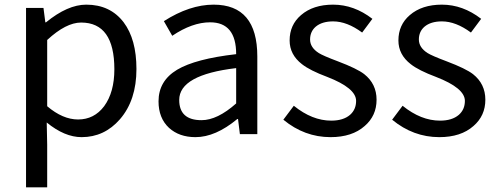

<svg xmlns="http://www.w3.org/2000/svg" viewBox="-20 -577 2144 826"><path d="M92 -543H167L175 -481H178Q271 -557 351 -557Q454 -557 512 -481Q567 -408 567 -280Q567 -146 496 -64Q429 13 331 13Q258 13 181 -50L183 45V229H92ZM428 -120Q472 -180 472 -279Q472 -480 329 -480Q264 -480 183 -405V-120Q250 -63 316 -63Q385 -63 428 -120Z M707 -27Q662 -69 662 -141Q662 -229 742 -277Q821 -324 996 -344Q996 -481 884 -481Q807 -481 721 -423L685 -486Q796 -557 899 -557Q1087 -557 1087 -334V0H1012L1004 -65H1001Q907 13 821 13Q751 13 707 -27ZM996 -132V-284Q751 -255 751 -147Q751 -60 847 -60Q915 -60 996 -132Z M1199 -62 1244 -122Q1323 -58 1405 -58Q1457 -58 1486 -83Q1512 -106 1512 -143Q1512 -198 1388 -246Q1313 -274 1279 -301Q1226 -342 1226 -403Q1226 -470 1275 -512Q1327 -557 1413 -557Q1503 -557 1582 -496L1538 -437Q1473 -485 1413 -485Q1365 -485 1338 -462Q1314 -441 1314 -407Q1314 -373 1351 -349Q1370 -337 1434 -313Q1516 -282 1547 -258Q1600 -216 1600 -148Q1600 -79 1549 -35Q1495 13 1402 13Q1290 13 1199 -62Z M1667 -62 1712 -122Q1791 -58 1873 -58Q1925 -58 1954 -83Q1980 -106 1980 -143Q1980 -198 1856 -246Q1781 -274 1747 -301Q1694 -342 1694 -403Q1694 -470 1743 -512Q1795 -557 1881 -557Q1971 -557 2050 -496L2006 -437Q1941 -485 1881 -485Q1833 -485 1806 -462Q1782 -441 1782 -407Q1782 -373 1819 -349Q1838 -337 1902 -313Q1984 -282 2015 -258Q2068 -216 2068 -148Q2068 -79 2017 -35Q1963 13 1870 13Q1758 13 1667 -62Z"/></svg>

Font: Noto Sans Tobesmart edit
Style: Regular
Weight: 400
Designer: Ryoko NISHIZUKA  (kana & ideographs); Paul D. Hunt (Latin, Greek & Cyrillic); Wenlong ZHANG  (bopomofo); Sandoll Communi
Foundry: Adobe Systems Incorporated
Version: Version 1.005 Oct 7, 2021